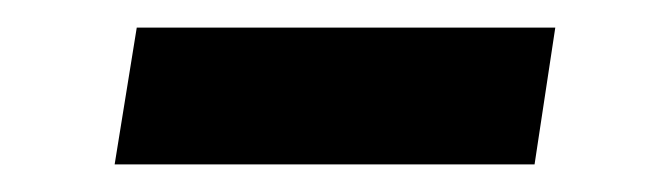

<svg xmlns="http://www.w3.org/2000/svg" viewBox="-20 -345 478 139"><path d="M63 -226 79 -325H382L367 -226Z"/></svg>

Font: Mulish
Style: Bold Italic
Weight: 700
Italic angle: -9°
Designer: Vernon Adams
Foundry: Vernon Adams
Version: Version 3.603; ttfautohint (v1.8.3)